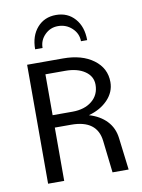

<svg xmlns="http://www.w3.org/2000/svg" viewBox="-77 -709 564 763"><g transform="rotate(-10 205.0 -327.5)"><path d="M202 -610Q171 -610 149 -588Q127 -566 127 -535H97Q97 -589 126 -622Q155 -655 202 -655Q249 -655 278 -622Q307 -589 307 -535H282Q282 -566 258.5 -588Q235 -610 202 -610ZM55 0V-480H200Q276 -480 322.5 -445.5Q369 -411 369 -355Q369 -315 339.5 -284Q310 -253 262 -240Q306 -227 332.5 -199Q359 -171 364 -130L380 0H315L300 -130Q290 -215 186 -215H120V0ZM120 -265H200Q249 -265 279 -289.5Q309 -314 309 -355Q309 -389 279 -409.5Q249 -430 200 -430H120Z"/></g></svg>

Font: Glametrix
Style: Regular
Weight: 500
Designer: gluk
Foundry: gluk
Version: Version 0.40